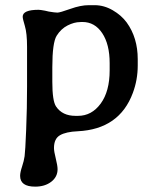

<svg xmlns="http://www.w3.org/2000/svg" viewBox="-20 -507 593 731"><path d="M397.5 -239.3V-266.6Q397.5 -338.4 369.1 -380.9Q340.8 -423.3 293.9 -423.3H289.6L284.7 -422.9Q262.7 -422.9 237.5 -410.2Q212.4 -397.5 195.8 -371.1Q179.2 -344.7 179.2 -251V-195.3Q179.2 -122.6 193.4 -101.6Q217.3 -65.9 267.6 -65.9H276.9Q329.1 -65.9 363.3 -112.5Q397.5 -159.2 397.5 -239.3ZM113.8 203.6Q56.6 203.6 56.6 162.6Q56.6 149.4 64 127.2Q71.3 105 73.7 87.6Q76.2 70.3 79.6 -12.5Q83 -95.2 83 -177.2V-328.6Q83 -380.4 74.7 -408Q66.4 -435.5 66.4 -443.4Q66.4 -469.7 127 -469.7Q133.3 -469.7 151.4 -466.3L166 -462.9Q189.5 -459 198.7 -459Q208 -459 247.6 -473.1Q287.1 -487.3 317.9 -487.3H340.3Q376 -487.3 409.2 -468Q442.4 -448.7 462.4 -421.4Q504.4 -363.3 504.4 -281.7V-257.3Q504.4 -203.1 485.8 -153.3Q434.6 -15.1 276.4 -7.3Q231.4 -5.4 208.5 7.8Q185.5 21 185.5 56.6Q185.5 69.3 192.4 96.7Q199.2 124 199.2 137.2Q199.2 166.5 175 185.1Q150.9 203.6 113.8 203.6Z"/></svg>

Font: Averia Libre
Style: Regular
Weight: 400
Version: Version 1.002